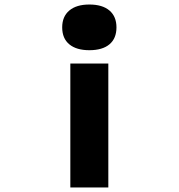

<svg xmlns="http://www.w3.org/2000/svg" viewBox="-20 -646 790 849"><path d="M459 183H291V-365H459ZM375 -626Q433 -626 464 -599.5Q495 -573 495 -525Q495 -476 464 -450Q433 -424 375 -424Q318 -424 286.5 -450Q255 -476 255 -525Q255 -573 286.5 -599.5Q318 -626 375 -626Z"/></svg>

Font: Martian Mono SemiExpanded SemiExpanded
Style: Bold
Weight: 700
Width: 6
Monospace: yes
Version: Version 1.000